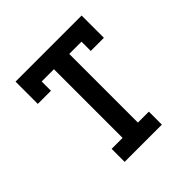

<svg xmlns="http://www.w3.org/2000/svg" viewBox="-189 -894 1054 1054"><g transform="rotate(-45 337.5 -367.5)"><path d="M193 0V-101H278V-634H183V-562H81V-735H594V-562H492V-634H397V-101H482V0Z"/></g></svg>

Font: Iosevka Etoile
Style: Bold
Weight: 700
Designer: Belleve Invis
Foundry: Belleve Invis
Version: Version 28.1.0; ttfautohint (v1.8.4)